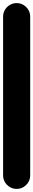

<svg xmlns="http://www.w3.org/2000/svg" viewBox="-20 -1220 215 1240"><path d="M0 -87.7H175V-1112.7H0ZM87.7 -175Q63.7 -175 43.7 -163.2Q23.7 -151.3 11.8 -131.3Q0 -111.3 0 -87.7Q0 -63.7 11.8 -43.7Q23.7 -23.7 43.7 -11.8Q63.7 0 87.7 0Q111.3 0 131.3 -11.8Q151.3 -23.7 163.2 -43.7Q175 -63.7 175 -87.7Q175 -111.3 163.2 -131.3Q151.3 -151.3 131.3 -163.2Q111.3 -175 87.7 -175ZM87.7 -1200Q63.7 -1200 43.7 -1188.2Q23.7 -1176.3 11.8 -1156.3Q0 -1136.3 0 -1112.7Q0 -1088.7 11.8 -1068.7Q23.7 -1048.7 43.7 -1036.8Q63.7 -1025 87.7 -1025Q111.3 -1025 131.3 -1036.8Q151.3 -1048.7 163.2 -1068.7Q175 -1088.7 175 -1112.7Q175 -1136.3 163.2 -1156.3Q151.3 -1176.3 131.3 -1188.2Q111.3 -1200 87.7 -1200Z"/></svg>

Font: Wavefont Thin
Style: Regular
Weight: 100
Monospace: yes
Version: Version 3.005;gftools[0.9.33]